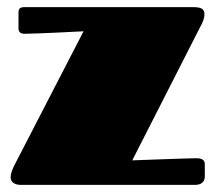

<svg xmlns="http://www.w3.org/2000/svg" viewBox="-20 -520 602 540"><path d="M32 -440C32 -427 42 -425 49 -425C82 -425 215 -432 215 -432L25 -64C14 -43 10 -33 10 -20C10 -10 19 0 38 0H528C550 0 556 -12 556 -24V-59C556 -72 544 -75 533 -75C513 -75 352 -69 352 -69L546 -450C552 -461 555 -471 555 -480C555 -495 546 -500 522 -500H50C35 -500 32 -495 32 -484Z"/></svg>

Font: Fascinate
Style: Regular
Weight: 900
Designer: Astigmatic (AOETI)
Foundry: Astigmatic (AOETI)
Version: Version 1.000